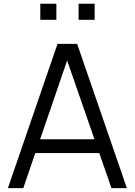

<svg xmlns="http://www.w3.org/2000/svg" viewBox="-20 -978 700 998"><path d="M273 -875H189.5V-958.5H273ZM472 -875H388.5V-958.5H472ZM496 -182.5H163.5L101 0H21L279 -750H381L639.5 0H559.5ZM471 -254 329 -663.5 188.5 -254Z"/></svg>

Font: Russisch Sans
Style: Regular
Weight: 400
Designer: Michael Sharanda (font) & Cristiano Sobral (main changes)
Foundry: Michael Sharanda
Version: Version 2.00;October 25, 2020;FontCreator 13.0.0.2681 64-bit